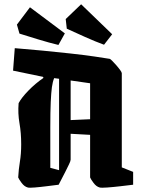

<svg xmlns="http://www.w3.org/2000/svg" viewBox="-20 -865 667 897"><path d="M67 -383Q80 -408 112.5 -441.5Q145 -475 183 -501L181 -506L41 -535L49 -640Q111 -635 179 -628.5Q247 -622 310 -615Q373 -608 421.5 -601Q470 -594 493 -590Q496 -589 504.5 -580.5Q513 -572 523.5 -560Q534 -548 541.5 -537.5Q549 -527 549 -523V-83L602 -62V-2Q577 1 543 5Q509 9 481 11Q453 13 446 11Q430 7 417 -10.5Q404 -28 401 -36V-235L310 -240V-119Q310 -113 302.5 -97.5Q295 -82 285 -62L254 -2Q229 1 198 5Q167 9 141.5 11Q116 13 110 11Q94 7 81 -10.5Q68 -28 65 -36Q67 -74 73 -110Q79 -146 79 -191Q79 -244 71 -289.5Q63 -335 67 -383ZM215 -81 256 -70V-497L233 -500Q226 -483 222.5 -457.5Q219 -432 217 -387.5Q215 -343 215 -269Q215 -195 215 -81ZM401 -476 310 -489V-304L401 -308ZM466 -656Q425 -671 377 -692.5Q329 -714 292 -731L287 -776L359 -845L504 -705ZM253 -655Q211 -665 160 -680.5Q109 -696 71 -708L59 -750L120 -831L283 -709Z"/></svg>

Font: Grenze Gotisch ExtraBold
Style: Regular
Weight: 800
Designer: Renata Polastri
Foundry: Omnibus-Type
Version: Version 1.001